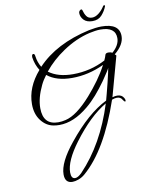

<svg xmlns="http://www.w3.org/2000/svg" viewBox="-124 -880 1088 1410"><g transform="rotate(-10 420.0 -174.5)"><path d="M300 444Q244 444 244 379Q244 290 355 154Q504 -31 646 -101Q651 -120 659.5 -151.5Q668 -183 679 -228Q700 -315 703 -336Q700 -324 646 -246Q609 -194 571.5 -151Q534 -108 495 -76Q385 16 278 16Q267 16 256 15Q245 14 234 12Q179 2 142 -47Q105 -96 105 -169Q105 -295 203 -408Q175 -452 167 -507V-512Q167 -531 179 -531Q189 -531 191 -511Q197 -465 220 -428Q359 -576 612 -632Q638 -637 661.5 -640Q685 -643 706 -643Q840 -643 840 -548Q840 -484 767 -424Q769 -422 773.5 -419Q778 -416 777 -412L696 -117Q716 -123 732 -123Q766 -123 781 -96Q787 -86 787 -77Q787 -70 783 -70Q776 -70 767 -85Q755 -108 727 -108Q712 -108 690 -100Q569 255 394 406Q372 425 346 434.5Q320 444 300 444ZM441 -334Q571 -334 684 -393Q696 -419 699 -432Q702 -446 724 -446Q740 -446 753 -439Q807 -487 807 -539Q807 -622 695 -622Q676 -622 655.5 -619Q635 -616 612 -611Q509 -587 411 -521Q323 -462 261 -385Q329 -334 441 -334ZM273 -5Q300 -5 328 -12Q412 -31 521 -154Q565 -204 602.5 -256Q640 -308 669 -363Q552 -308 430 -308Q313 -308 245 -363Q233 -347 222.5 -330.5Q212 -314 204 -297Q160 -206 160 -130Q160 -5 273 -5ZM324 420Q345 420 374 391Q549 208 640 -81Q516 -9 391 158Q294 288 294 373Q294 420 324 420ZM650 -693Q607 -693 585 -716Q563 -739 563 -769Q563 -778 569.5 -785Q576 -792 582 -792Q588 -792 590 -784Q596 -759 609.5 -739Q623 -719 651 -719Q676 -719 701.5 -739Q727 -759 746 -790Q749 -793 753 -793Q756 -793 758 -791Q760 -789 758 -784Q745 -750 719.5 -721.5Q694 -693 650 -693Z"/></g></svg>

Font: Ephesis
Style: Regular
Weight: 400
Designer: Robert E. Leuschke
Foundry: Robert E. Leuschke
Version: Version 1.010; ttfautohint (v1.8.3)